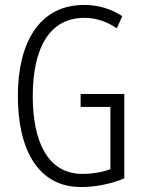

<svg xmlns="http://www.w3.org/2000/svg" viewBox="-20 -744 576 774"><path d="M305 -365V-313H425V-62C393 -50 353 -43 312 -43C171 -43 112 -176 112 -356C112 -551 180 -672 320 -672C363 -672 406 -660 451 -630L473 -679C425 -710 374 -724 319 -724C139 -724 52 -573 52 -357C52 -145 131 10 307 10C364 10 426 -2 481 -25V-365Z"/></svg>

Font: Noto Sans Bengali ExtraCondensed Light
Style: Regular
Weight: 300
Width: 2
Designer: Joana Ranito - Universal Thirst; Jelle Bosma - Monotype Design Team
Foundry: Universal Thirst ehf.
Version: Version 3.000